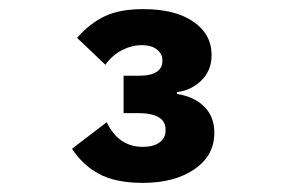

<svg xmlns="http://www.w3.org/2000/svg" viewBox="-20 -724 640 421"><path d="M285 -558Q311 -558 323.5 -566.5Q336 -575 336 -589V-593Q336 -606 324 -615.5Q312 -625 291 -625Q269 -625 247.5 -614Q226 -603 211 -582L149 -641Q177 -673 210 -688.5Q243 -704 294 -704Q364 -704 404 -676.5Q444 -649 444 -603Q444 -570 422 -548Q400 -526 368 -522V-518Q406 -512 428 -490Q450 -468 450 -433Q450 -383 406.5 -353Q363 -323 293 -323Q233 -323 196.5 -343Q160 -363 138 -398L214 -456Q240 -402 293 -402Q316 -402 329.5 -411.5Q343 -421 343 -438V-440Q343 -476 282 -476H251V-558Z"/></svg>

Font: iA Writer Duo S
Style: Bold
Weight: 700
Designer: Mike Abbink, Paul van der Laan, Pieter van Rosmalen, Oliver Reichenstein
Foundry: Bold Monday and Information Architects Inc.
Version: Version 2.000